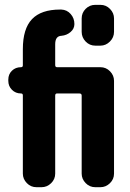

<svg xmlns="http://www.w3.org/2000/svg" viewBox="-20 -780 540 800"><path d="M398.4 -759.8Q421.9 -759.8 438.5 -742.7Q455.1 -725.6 455.1 -703.1V-647.5Q455.1 -624 438 -606.9Q420.9 -589.8 398.4 -589.8H377Q353.5 -589.8 336.9 -606.9Q320.3 -624 320.3 -647.5V-703.1Q320.3 -726.6 336.9 -743.2Q353.5 -759.8 377 -759.8ZM398.4 -500Q421.9 -500 438.5 -482.9Q455.1 -465.8 455.1 -443.4V-56.6Q455.1 -33.2 438 -16.6Q420.9 0 398.4 0H377Q353.5 0 336.9 -17.1Q320.3 -34.2 320.3 -56.6V-381.8Q320.3 -390.6 310.5 -390.6H217.8Q210 -390.6 210 -381.8V-56.6Q210 -33.2 192.9 -16.6Q175.8 0 153.3 0H131.8Q108.4 0 91.8 -17.1Q75.2 -34.2 75.2 -56.6V-382.8Q75.2 -390.6 67.4 -390.6Q44.9 -390.6 29.8 -405.8Q14.6 -420.9 14.6 -443.4V-448.2Q14.6 -470.7 29.8 -485.4Q44.9 -500 67.4 -500Q75.2 -500 75.2 -507.8V-575.2Q75.2 -660.2 113.3 -700.2Q151.4 -740.2 230.5 -740.2H235.4Q258.8 -739.3 274.4 -721.7Q290 -704.1 290 -679.7Q290 -660.2 273.9 -646.5Q257.8 -632.8 236.3 -630.9Q210 -629.9 210 -595.7V-508.8Q210 -500 217.8 -500Z"/></svg>

Font: Rounded Mgen+ 1m bold
Style: Bold
Weight: 700
Designer: [Source Han Sans]
Ryoko NISHIZUKA  (kana & ideographs); Paul D. Hunt (Latin, Greek & Cyrillic); Wenlong ZHANG  (bopomofo
Version: Version 1.059.20150602